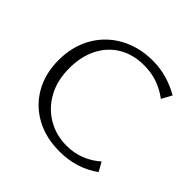

<svg xmlns="http://www.w3.org/2000/svg" viewBox="-172 -827 996 996"><g transform="rotate(45 326.5 -329.0)"><path d="M395 9Q295 9 219 -32.5Q143 -74 100 -149Q57 -224 57 -322Q57 -400 83 -463.5Q109 -527 156 -572.5Q203 -618 266.5 -642.5Q330 -667 405 -667Q460 -667 510 -652.5Q560 -638 605 -612L575 -556Q533 -587 488 -602.5Q443 -618 390 -618Q310 -618 250.5 -582.5Q191 -547 158.5 -482.5Q126 -418 126 -332Q126 -244 162 -178Q198 -112 260.5 -75Q323 -38 401 -38Q456 -38 503 -57Q550 -76 587 -109L615 -59Q567 -25 513 -8Q459 9 395 9Z"/></g></svg>

Font: Ysabeau Office Light
Style: Regular
Weight: 300
Designer: Christian Thalmann (Catharsis Fonts)
Version: Version 2.001;gftools[0.9.30]; featfreeze: tnum,lnum,ss02